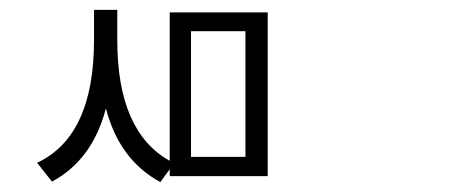

<svg xmlns="http://www.w3.org/2000/svg" viewBox="-20 -765 960 388"><path d="M476 -448V-702H366V-448ZM323 -740H521V-409H323V-423L304 -397Q221 -442 194 -546Q167 -442 85 -398L55 -436Q170 -490 170 -684V-745H217V-684Q217 -499 323 -440Z"/></svg>

Font: Noto Sans Korean Light
Style: Regular
Weight: 300
Designer: Ryoko NISHIZUKA  (kana & ideographs); Paul D. Hunt (Latin, Greek & Cyrillic); Wenlong ZHANG  (bopomofo); Sandoll Communi
Foundry: Adobe Systems Incorporated
Version: Version 1.000;PS 1;hotconv 1.0.78;makeotf.lib2.5.61930